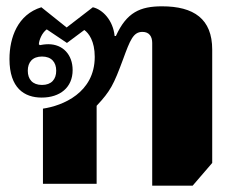

<svg xmlns="http://www.w3.org/2000/svg" viewBox="-20 -582 750 608"><path d="M462 6H590L652 -66V-425C652 -522 594 -562 493 -562C424 -562 381 -543 347 -468H343C338 -518 305 -552 274 -559L191 -495L111 -559C36 -536 10 -463 10 -395C10 -303 57 -273 112 -273C170 -273 210 -305 210 -360C210 -409 179 -442 133 -442C122 -442 111 -440 106 -439L103 -442C104 -456 113 -478 128 -489L192 -446L247 -487C261 -477 280 -452 280 -402C280 -288 178 -247 116 -238V0H286V-247C330 -294 340 -314 370 -395C392 -455 402 -481 431 -481C453 -481 462 -466 462 -446ZM113 -313C83 -313 68 -331 68 -358C68 -385 83 -403 113 -403C143 -403 158 -385 158 -358C158 -331 143 -313 113 -313Z"/></svg>

Font: Noto Serif Thai Black
Style: Regular
Weight: 900
Designer: Monotype Design Team
Foundry: Monotype Imaging Inc.
Version: Version 2.002